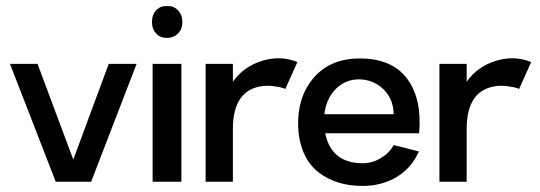

<svg xmlns="http://www.w3.org/2000/svg" viewBox="-20 -600 1782 634"><path d="M339 -389H431L281 0H164L13 -389H104L222 -73Z M528 -475Q509 -475 495.5 -489.5Q482 -504 482 -525V-529Q482 -551 495 -565.5Q508 -580 528 -580H535Q555 -580 568.5 -565.5Q582 -551 582 -529V-525Q582 -504 568.5 -490Q555 -476 535 -475ZM484 0V-389H579V0Z M749 -330Q784 -380 845 -399Q906 -418 962 -395L922 -306Q919 -308 912.5 -310Q906 -312 886.5 -315Q867 -318 848 -316Q749 -304 749 -174V0H659V-389H749Z M1054 -160Q1074 -61 1178 -61Q1209 -61 1237.5 -78Q1266 -95 1280 -121L1363 -100Q1340 -46 1290.5 -16Q1241 14 1177 14Q1092 14 1034.5 -29Q977 -72 966 -160Q956 -269 1011.5 -338Q1067 -407 1168 -407Q1274 -407 1324 -340.5Q1374 -274 1364 -160ZM1166 -338Q1120 -338 1088.5 -306Q1057 -274 1051 -223H1280Q1279 -273 1246.5 -305Q1214 -337 1166 -338Z M1521 -330Q1556 -380 1617 -399Q1678 -418 1734 -395L1694 -306Q1691 -308 1684.5 -310Q1678 -312 1658.5 -315Q1639 -318 1620 -316Q1521 -304 1521 -174V0H1431V-389H1521Z"/></svg>

Font: MB Grotesk
Style: Regular
Weight: 400
Designer: Nawras Khrais
Foundry: Nawras Khrais
Version: Version 1.000;PS 001.000;hotconv 1.0.88;makeotf.lib2.5.64775